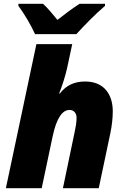

<svg xmlns="http://www.w3.org/2000/svg" viewBox="-20 -993 662 1013"><path d="M165 -813H383C422 -856 484 -920 534 -962V-973H400C359 -947 320 -917 283 -888C265 -910 229 -954 207 -973H77V-962C107 -923 145 -857 165 -813ZM11 0H200L257 -270C278 -372 310 -413 347 -413C367 -413 384 -399 384 -371C384 -348 379 -319 375 -302L312 0H501L563 -294C570 -329 575 -369 575 -406C575 -491 532 -563 429 -563C374 -563 330 -544 296 -500H292C306 -534 325 -591 335 -638L361 -760H172Z"/></svg>

Font: Noto Sans Black
Style: Italic
Weight: 900
Italic angle: -12°
Designer: Monotype Design Team
Foundry: Monotype Imaging Inc.
Version: Version 2.013